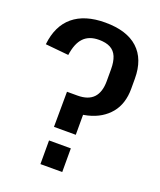

<svg xmlns="http://www.w3.org/2000/svg" viewBox="-133 -793 733 877"><g transform="rotate(20 233.5 -354.5)"><path d="M441 -464Q441 -429 431.5 -399Q422 -369 403 -346Q384 -323 357.5 -307Q331 -291 296.5 -282.5Q262 -274 221 -274L275 -316V-181H169L170 -352H221Q273 -352 298.5 -379Q324 -406 324 -460V-517Q324 -554 314 -578Q304 -602 282.5 -613.5Q261 -625 227 -625Q179 -625 152.5 -597.5Q126 -570 118 -512L5 -523Q15 -615 71.5 -662Q128 -709 227 -709Q332 -709 386.5 -659Q441 -609 441 -514ZM275 -115V0H169V-115Z"/></g></svg>

Font: Pathway Extreme Condensed SemiBold
Style: Regular
Weight: 600
Width: 3
Version: Version 1.001;gftools[0.9.26]